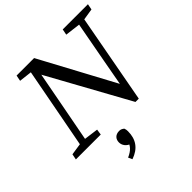

<svg xmlns="http://www.w3.org/2000/svg" viewBox="-253 -838 1271 1271"><g transform="rotate(-45 382.5 -203.0)"><path d="M-9 0H224L230 -40L118 -55H99L-1 -40L-9 0ZM71 0H120L183 -331L245 -660H196L71 0ZM530 -629 652 -614H671L766 -629L774 -670H538L530 -629ZM585 -121H565L270 -670H106L98 -629L193 -618L205 -597L209 -589L539 10H570L696 -670H647L584 -330L536 -67L585 -121ZM367 112C367 101 366 94 362 83C352 75 343 69 327 69C290 69 272 93 272 122C272 147 288 176 328 187L318 163C310 190 292 215 244 236L257 264C332 238 367 187 367 112Z"/></g></svg>

Font: Source Serif 4 Variable
Style: Italic
Weight: 400
Italic angle: -12°
Designer: Frank Grießhammer
Foundry: Adobe Systems Incorporated
Version: Version 4.004;hotconv 1.0.116;makeotfexe 2.5.65601